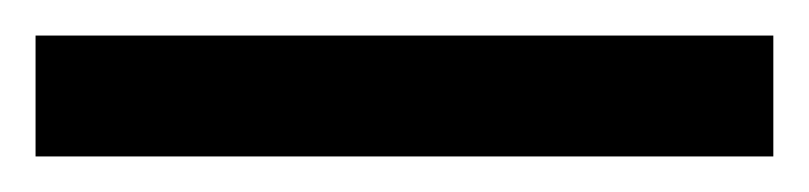

<svg xmlns="http://www.w3.org/2000/svg" viewBox="-22 70 455 108"><path d="M413 158H-2V90H413Z"/></svg>

Font: Noto Sans Adlam Unjoined
Style: Regular
Weight: 400
Designer: Mark Jamra, Neil Patel
Foundry: JamraPatel LLC
Version: Version 3.001